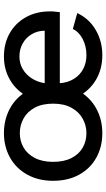

<svg xmlns="http://www.w3.org/2000/svg" viewBox="204 -752 554 1003"><g transform="rotate(-90 481.5 -250.0)"><path d="M39 -250Q39 -327 71.5 -385.5Q104 -444 161 -475.5Q218 -507 288 -507Q359 -507 417 -475.5Q475 -444 508 -385.5Q541 -327 541 -250Q541 -173 507.5 -114.5Q474 -56 416.5 -24.5Q359 7 288 7Q216 7 159.5 -24.5Q103 -56 71 -114Q39 -172 39 -250ZM442 -250Q442 -307 421 -346Q400 -385 364.5 -404.5Q329 -424 288 -424Q247 -424 213 -404.5Q179 -385 158.5 -346Q138 -307 138 -250Q138 -193 158 -154Q178 -115 212 -95.5Q246 -76 288 -76Q328 -76 363.5 -95.5Q399 -115 420.5 -154Q442 -193 442 -250ZM448 -254Q448 -326 479 -384Q510 -442 565 -474.5Q620 -507 688 -507Q757 -507 810.5 -476.5Q864 -446 894 -391.5Q924 -337 924 -267V-253Q923 -244 922 -234.5Q921 -225 920 -215H549Q552 -173 571.5 -141.5Q591 -110 623 -93Q655 -76 695 -76Q742 -76 779.5 -95.5Q817 -115 832 -147L915 -124Q887 -63 828 -28Q769 7 695 7Q623 7 567 -26Q511 -59 479.5 -118.5Q448 -178 448 -254ZM688 -426Q653 -426 624 -409.5Q595 -393 575 -363Q555 -333 549 -294H823Q823 -331 805 -361.5Q787 -392 756.5 -409Q726 -426 688 -426Z"/></g></svg>

Font: AF Albert Sans Medium
Style: Regular
Weight: 500
Designer: Andreas Rasmussen
Foundry: a.Foundry
Version: Version 1.300;Glyphs 3.2 (3231)